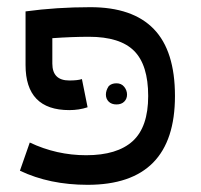

<svg xmlns="http://www.w3.org/2000/svg" viewBox="-20 -516 556 532"><path d="M50.8 -484.4Q136.7 -496.1 230.5 -496.1Q347.7 -496.1 406.2 -435.5Q464.8 -375 464.8 -250Q464.8 -3.9 222.7 -3.9Q117.2 -3.9 35.2 -43L62.5 -121.1Q136.7 -85.9 218.8 -85.9Q304.7 -85.9 347.7 -125Q390.6 -164.1 390.6 -250Q390.6 -335.9 351.6 -375Q312.5 -414.1 226.6 -414.1Q179.7 -414.1 125 -410.2V-339.8Q125 -293 171.9 -293Q195.3 -293 207 -296.9L222.7 -218.8Q199.2 -210.9 171.9 -210.9Q50.8 -210.9 50.8 -335.9ZM281.2 -277.3Q289.1 -285.2 302.7 -285.2Q316.4 -285.2 324.2 -275.4Q332 -265.6 332 -253.9Q332 -242.2 324.2 -234.4Q316.4 -226.6 302.7 -226.6Q289.1 -226.6 281.2 -234.4Q273.4 -242.2 273.4 -253.9Q273.4 -265.6 281.2 -277.3Z"/></svg>

Font: 和音 by 宁静之雨，公众号njzyshare
Style: Regular
Weight: 400
Designer: Steve Matteson
Foundry: Ascender Corporation
Version: Version 6.00;June 8, 2018;FontCreator 11.0.0.2388 32-bit